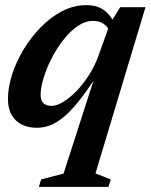

<svg xmlns="http://www.w3.org/2000/svg" viewBox="-20 -487 588 749"><path d="M228 190 352 -195H359.5Q318.5 -131 285.5 -90.2Q252.5 -49.5 224.8 -27.5Q197 -5.5 172.5 3Q148 11.5 123.5 11.5Q91 11.5 65.8 -0.8Q40.5 -13 25.8 -38Q11 -63 11 -101Q11 -145.5 27 -195.8Q43 -246 72 -294Q101 -342 139.5 -381.2Q178 -420.5 223.2 -443.8Q268.5 -467 317 -467Q357.5 -467 384.5 -448.2Q411.5 -429.5 429.5 -390L411 -358.5Q402 -381.5 385 -393.5Q368 -405.5 343.5 -405.5Q312 -405.5 282.2 -384.8Q252.5 -364 226.2 -330.2Q200 -296.5 180.2 -257.2Q160.5 -218 149.5 -181Q138.5 -144 138.5 -117Q138.5 -94.5 149.8 -84.2Q161 -74 181.5 -74Q201 -74 226.2 -89.2Q251.5 -104.5 277.8 -131.2Q304 -158 327 -194Q350 -230 364.5 -270.5L409.5 -396L449 -459H547.5L352.5 189.5L412 213L403 242H131.5L140.5 213Z"/></svg>

Font: Newsreader SemiBold
Style: Italic
Weight: 600
Italic angle: -17°
Designer: Hugues Gentile
Foundry: Production Type
Version: Version 1.003